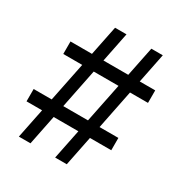

<svg xmlns="http://www.w3.org/2000/svg" viewBox="-164 -822 895 944"><g transform="rotate(30 283.0 -350.0)"><path d="M282 0 424 -700H489L348 0ZM22 -169V-239H503V-169ZM76 0 218 -700H283L142 0ZM62 -461V-532H543V-461Z"/></g></svg>

Font: REM Light
Style: Regular
Weight: 300
Designer: Octavio Pardo
Foundry: Ashler Design
Version: Version 1.005;gftools[0.9.28]